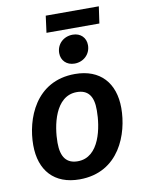

<svg xmlns="http://www.w3.org/2000/svg" viewBox="-96 -944 769 1026"><g transform="rotate(-10 288.0 -431.5)"><path d="M500 -787 513 -878H225L213 -787ZM333 -599C382 -599 420 -635 420 -684C420 -724 392 -753 349 -753C299 -753 261 -717 261 -668C261 -629 289 -599 333 -599ZM252 15C468 15 537 -184 537 -322C537 -458 461 -544 324 -544C109 -544 39 -348 39 -208C39 -70 115 15 252 15ZM259 -82C200 -82 169 -118 169 -198C169 -288 198 -447 317 -447C376 -447 407 -412 406 -332C406 -242 378 -82 259 -82Z"/></g></svg>

Font: Fira Sans Medium
Style: Italic
Weight: 500
Italic angle: -8°
Designer: bBox Type GmbH & Carrois Corporate GbR & Edenspiekermann AG
Foundry: bBox Type GmbH & Carrois Corporate GbR & Edenspiekermann AG
Version: Version 4.301;PS 004.301;hotconv 1.0.88;makeotf.lib2.5.64775